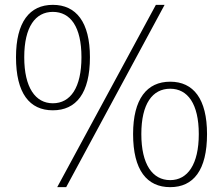

<svg xmlns="http://www.w3.org/2000/svg" viewBox="-20 -760 920 792"><path d="M198 -305C294 -305 351 -375 351 -524C351 -669 294 -740 198 -740C102 -740 46 -669 46 -524C46 -375 102 -305 198 -305ZM216 12H253L659 -740H623ZM198 -334C126 -334 80 -399 80 -524C80 -649 126 -711 198 -711C271 -711 316 -649 316 -524C316 -399 271 -334 198 -334ZM682 12C778 12 834 -58 834 -207C834 -352 778 -423 682 -423C586 -423 529 -352 529 -207C529 -58 586 12 682 12ZM682 -17C609 -17 563 -82 563 -207C563 -332 609 -394 682 -394C754 -394 800 -332 800 -207C800 -82 754 -17 682 -17Z"/></svg>

Font: SSpoqa Han Sans Neo Thin
Style: Regular
Weight: 100
Designer: [Spoqa Han Sans Neo] Dong-huui Kim  Younghwa Kang  Yujin Lee  [Noto Sans] Ryoko NISHIZUKA  (kana & ideographs); Paul D. 
Foundry: Spoqa (http://www.spoqa-han-sans.com)
Version: Version 1.000